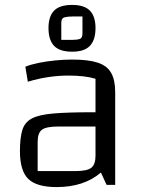

<svg xmlns="http://www.w3.org/2000/svg" viewBox="-20 -751 581 780"><path d="M210 9Q129 9 95 -24Q61 -57 61 -137Q61 -190 70.5 -222Q80 -254 109 -269.5Q138 -285 197 -290Q256 -295 356 -295H398V-237H217Q168 -237 150.5 -224Q133 -211 133 -175V-56H286Q334 -56 351 -69.5Q368 -83 368 -118V-431Q326 -444 257 -444Q219 -444 177.5 -438Q136 -432 93 -419L83 -480Q105 -489 137 -495.5Q169 -502 204.5 -505.5Q240 -509 273 -509Q339 -509 377 -496.5Q415 -484 431.5 -455Q448 -426 448 -376V0H413L390 -50Q321 9 210 9ZM273 -541Q222 -541 199.5 -565Q177 -589 177 -637Q177 -684 199.5 -707.5Q222 -731 273 -731Q323 -731 345.5 -707.5Q368 -684 368 -637Q368 -589 345.5 -565Q323 -541 273 -541ZM229 -589H273Q292 -589 303.5 -592.5Q315 -596 315 -615V-684H274Q254 -684 241.5 -680.5Q229 -677 229 -659Z"/></svg>

Font: Changa Light
Style: Regular
Weight: 300
Designer: Eduardo Rodriguez Tunni
Foundry: Eduardo Rodriguez Tunni
Version: Version 3.002; ttfautohint (v1.8.2)